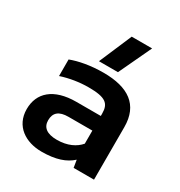

<svg xmlns="http://www.w3.org/2000/svg" viewBox="-170 -827 894 954"><g transform="rotate(30 277.0 -349.5)"><path d="M229 -522H338L426 -709H309ZM206 10C288 10 341 -9 378 -43L385 0H502V-301C502 -429 420 -484 278 -484C203 -484 138 -471 94 -454V-359C142 -375 197 -384 250 -384C348 -384 373 -362 373 -304V-291H233C103 -291 37 -230 37 -137C37 -39 115 10 206 10ZM243 -79C184 -79 157 -102 157 -142C157 -186 183 -207 236 -207H373V-132C347 -101 303 -79 243 -79Z"/></g></svg>

Font: Kanit Medium
Style: Regular
Weight: 500
Designer: Katatrad Team
Foundry: CadsonDemak
Version: Version 1.000;PS 001.000;hotconv 1.0.88;makeotf.lib2.5.64775